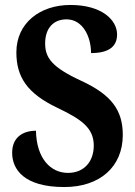

<svg xmlns="http://www.w3.org/2000/svg" viewBox="-20 -744 546 774"><path d="M239 10C382 10 475 -71 475 -200C475 -300 429 -362 308 -418C189 -473 162 -511 162 -569C162 -631 196 -666 248 -666C314 -666 347 -596 347 -530C422 -530 452 -559 452 -605C452 -663 391 -724 264 -724C141 -724 46 -651 46 -533C46 -434 89 -368 210 -310C306 -264 358 -230 358 -157C358 -94 320 -47 254 -47C185 -47 127 -104 125 -217C74 -217 29 -192 29 -128C29 -61 77 10 239 10Z"/></svg>

Font: Noto Serif Myanmar Condensed
Style: Bold
Weight: 700
Width: 3
Designer: Ben Mitchell and the Monotype Design Team
Foundry: Monotype Imaging Inc.
Version: Version 2.106